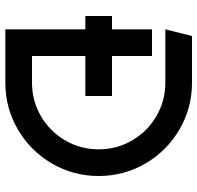

<svg xmlns="http://www.w3.org/2000/svg" viewBox="-30 -710 740 720"><g transform="rotate(90 340.0 -350.0)"><path d="M540 -350Q540 -418 506.5 -475.5Q473 -533 415.5 -566.5Q358 -600 290 -600H90L115 -700H290Q385 -700 465.5 -653Q546 -606 593 -525.5Q640 -445 640 -350Q640 -255 593 -174.5Q546 -94 465.5 -47Q385 0 290 0H90V-300H40V-400H90V-550H190V-400H340V-300H190V-100H290Q358 -100 415.5 -133.5Q473 -167 506.5 -224.5Q540 -282 540 -350Z"/></g></svg>

Font: Skate blade
Style: Regular
Weight: 400
Italic angle: -7°
Designer: Valerio Brotto (Silverblur_type)
Version: Version 2.001